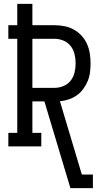

<svg xmlns="http://www.w3.org/2000/svg" viewBox="-20 -755 540 990"><path d="M343 215 209 -232H147V-70H193V0H23V-70H69V-555H23V-625H69V-735H147V-625H261Q287 -625 312.5 -620Q338 -615 360.5 -602.5Q383 -590 400.5 -571Q418 -552 428.5 -528.5Q439 -505 443 -479.5Q447 -454 447 -428Q447 -405 444 -381.5Q441 -358 432 -336.5Q423 -315 409 -296Q395 -277 376 -263.5Q357 -250 334.5 -242.5Q312 -235 289 -233L402 145H459V215ZM147 -302H261Q285 -302 307.5 -311.5Q330 -321 344.5 -339.5Q359 -358 364.5 -381.5Q370 -405 370 -428Q370 -452 364.5 -475.5Q359 -499 344.5 -517.5Q330 -536 307.5 -545.5Q285 -555 261 -555H147Z"/></svg>

Font: Iosevka Slab
Style: Regular
Weight: 400
Monospace: yes
Designer: Belleve Invis
Foundry: Belleve Invis
Version: Version 11.2.4; ttfautohint (v1.8.3)